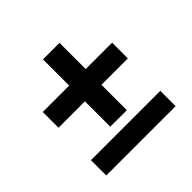

<svg xmlns="http://www.w3.org/2000/svg" viewBox="-144 -699 842 842"><g transform="rotate(-45 277.5 -278.0)"><path d="M226.2 -556.2V-393.8H62.5V-296.2H226.2V-138.8H328.8V-296.2H492.5V-393.8H328.8V-556.2ZM492.5 0V-95H62.5V0Z"/></g></svg>

Font: Cambay
Style: Bold
Weight: 700
Designer: Pooja Saxena
Foundry: Pooja Saxena
Version: Version 1.096;PS 001.096;hotconv 1.0.70;makeotf.lib2.5.58329